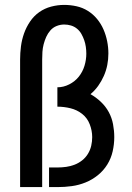

<svg xmlns="http://www.w3.org/2000/svg" viewBox="-20 -763 540 783"><path d="M62 0V-520Q62 -547 65.5 -574Q69 -601 78 -626.5Q87 -652 102.5 -675Q118 -698 140 -713.5Q162 -729 188.5 -736Q215 -743 242 -743Q267 -743 292 -737.5Q317 -732 338.5 -718.5Q360 -705 376 -685.5Q392 -666 402 -643Q412 -620 417 -595Q422 -570 422 -545Q422 -521 417.5 -498Q413 -475 403.5 -453.5Q394 -432 380.5 -413Q367 -394 349 -379Q372 -366 391.5 -347.5Q411 -329 423.5 -306Q436 -283 441 -256.5Q446 -230 446 -204Q446 -175 439.5 -146Q433 -117 417.5 -92Q402 -67 379 -48.5Q356 -30 329 -19Q302 -8 273 -4Q244 0 214 0H180V-80H214Q232 -80 250 -82.5Q268 -85 284.5 -91.5Q301 -98 315 -109Q329 -120 338.5 -135.5Q348 -151 352 -168.5Q356 -186 356 -204Q356 -230 346 -256Q336 -282 315 -298.5Q294 -315 267.5 -321.5Q241 -328 214 -328V-407Q239 -407 262.5 -419Q286 -431 301.5 -450.5Q317 -470 324.5 -494.5Q332 -519 332 -544Q332 -558 330 -572Q328 -586 323.5 -599Q319 -612 312 -624.5Q305 -637 294 -646Q283 -655 269.5 -659Q256 -663 242 -663Q226 -663 211 -657Q196 -651 185.5 -639Q175 -627 168.5 -612.5Q162 -598 158 -582.5Q154 -567 153 -551.5Q152 -536 152 -520V0Z"/></svg>

Font: Iosevka Term Curly Medium
Style: Regular
Weight: 500
Designer: Belleve Invis
Foundry: Belleve Invis
Version: Version 32.3.0